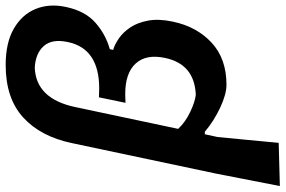

<svg xmlns="http://www.w3.org/2000/svg" viewBox="-201 -605 982 660"><g transform="rotate(-90 290.0 -275.0)"><path d="M-19.5 196Q-9 142 1.2 89.5Q11.5 37 23.5 -24.5L128 -518.5Q150.5 -626.5 216.5 -686.5Q282.5 -746.5 396.5 -746.5Q473 -746.5 521.5 -718.5Q570 -690.5 589.2 -643.5Q608.5 -596.5 596 -539Q582 -473 541.8 -437.8Q501.5 -402.5 451 -388.5L448.5 -377Q466.5 -372 487.8 -357.5Q509 -343 525.8 -318Q542.5 -293 549.2 -256.5Q556 -220 545.5 -171.5Q528.5 -90 473.5 -38.8Q418.5 12.5 328.5 12.5Q296 12.5 249.8 -9.2Q203.5 -31 167 -62H158.5L149 -18Q143.5 37.5 138.8 87.5Q134 137.5 129 192ZM294.5 -93Q400 -97.5 421 -199.5Q434.5 -264 401.5 -299.8Q368.5 -335.5 297.5 -335.5Q290.5 -335.5 282 -335.2Q273.5 -335 266.5 -334.5L285.5 -426Q291 -426 298.2 -425.5Q305.5 -425 316 -425Q453 -425 475.5 -533Q487 -587 461.8 -615.5Q436.5 -644 387 -646.5Q280.5 -642 252 -507.5L177 -153.5Q201 -128 236.5 -111.5Q272 -95 294.5 -93Z"/></g></svg>

Font: Commissioner Loud SemiBold
Style: Italic
Weight: 600
Italic angle: -12°
Designer: Kostas Bartsokas
Foundry: Kostas Bartsokas
Version: Version 1.000; ttfautohint (v1.8.3)